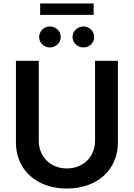

<svg xmlns="http://www.w3.org/2000/svg" viewBox="-20 -1079 773 1109"><path d="M529 -728V-266C529 -173 461 -106 366 -106C272 -106 204 -173 204 -266V-728H72V-256C72 -97 192 10 366 10C539 10 661 -96 661 -256V-728ZM206 -865C206 -832 234 -805 268 -805C303 -805 331 -832 331 -865C331 -899 303 -926 268 -926C234 -926 206 -899 206 -865ZM212 -993H521V-1059H212ZM399 -865C399 -832 427 -805 462 -805C497 -805 524 -832 524 -865C524 -899 497 -926 462 -926C427 -926 399 -899 399 -865Z"/></svg>

Font: Wafeq Semi Bold
Style: Regular
Weight: 600
Designer: Rasmus Andersson & Azza Alameddine
Foundry: Google & TypeTogether
Version: Version 3.000;January 28, 2025;FontCreator 15.0.0.3014 64-bi